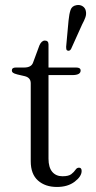

<svg xmlns="http://www.w3.org/2000/svg" viewBox="-20 -735 380 762"><path d="M79 -432.5 49 -439.5Q35.5 -443 31.2 -446.5Q27 -450 27 -455Q27 -467 42.5 -467H75.5Q104 -467 111 -486L136.5 -555Q145 -574 158 -574Q172.5 -574 172.5 -558.5V-467H282.5Q300 -467 300 -455Q300 -437 267 -437H172.5V-105Q172.5 -71 187.2 -53.2Q202 -35.5 228 -35.5Q252.5 -35.5 263.2 -44Q274 -52.5 279.5 -61Q285 -69.5 293.5 -69.5Q304 -69.5 304 -56.5Q304 -35 276.5 -14Q249 7 206 7Q159.5 7 130.8 -18.5Q102 -44 102 -95V-404.5Q102 -426.5 79 -432.5ZM252 -653Q254.5 -679.5 260 -695.5Q265.5 -711.5 283.5 -714.5Q297 -717 307.5 -710.5Q318 -704 320.5 -692Q323.5 -679.5 319 -666.5Q314.5 -653.5 306 -638L262 -540.5Q256.5 -531.5 248.5 -534Q244 -535.5 243.2 -539.8Q242.5 -544 242.5 -549Z"/></svg>

Font: Fraunces 9pt Light
Style: Regular
Weight: 300
Version: Version 1.000;[0bf87f6ff]